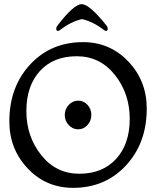

<svg xmlns="http://www.w3.org/2000/svg" viewBox="-20 -899 752 925"><path d="M311 -296.5Q292 -317 292 -345Q292 -373 311 -393.5Q330 -414 356.5 -414Q383 -414 401.5 -394Q420 -374 420 -345.5Q420 -317 401.5 -296.5Q383 -276 356.5 -276Q330 -276 311 -296.5ZM107 -363.5Q107 -242 178.5 -152Q250 -62 362 -62Q474 -62 539.5 -133.5Q605 -205 605 -326.5Q605 -448 533.5 -538Q462 -628 349.5 -628Q237 -628 172 -556.5Q107 -485 107 -363.5ZM332 6Q202 6 113.5 -87.5Q25 -181 25 -314Q25 -480 125 -588Q225 -696 380 -696Q510 -696 598.5 -602.5Q687 -509 687 -376Q687 -210 587 -102Q487 6 332 6ZM493 -776Q499 -769 499 -759.5Q499 -750 490 -750Q487 -750 480 -755Q428 -795 375 -807Q322 -795 270 -755Q263 -750 260 -750Q251 -750 251 -759.5Q251 -769 257 -776Q336 -879 373.5 -879Q411 -879 493 -776Z"/></svg>

Font: Macondo Swash Caps
Style: Regular
Weight: 400
Designer: John Vargas Beltran
Foundry: John Vargas Beltran
Version: Version 2.001